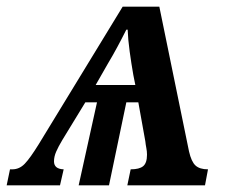

<svg xmlns="http://www.w3.org/2000/svg" viewBox="-75 -556 677 576"><path d="M-55 0 -45 -48H-38Q-17 -48 -1 -64.5Q15 -81 41 -123L293 -536H403L492 -102Q499 -71 511.5 -59.5Q524 -48 549 -48L540 0H307L317 -48Q343 -48 354.5 -57.5Q366 -67 366 -92Q366 -102 364 -112Q362 -122 361 -132L340 -249H304L252 0H161L216 -249H181L112 -136Q100 -116 93.5 -101Q87 -86 87 -72Q87 -49 116 -48L105 0ZM212 -301H331L325 -331Q319 -365 314 -401.5Q309 -438 308 -467H304Q291 -441 277 -415Q263 -389 248 -364Z"/></svg>

Font: Noto Serif SemiCondensed SemiBold
Style: Italic
Weight: 600
Width: 4
Italic angle: -12°
Designer: Monotype Design Team
Foundry: Monotype Imaging Inc.
Version: Version 2.014; ttfautohint (v1.8.4.7-5d5b)